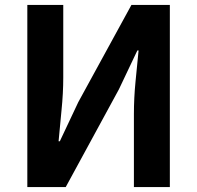

<svg xmlns="http://www.w3.org/2000/svg" viewBox="-20 -760 801 780"><path d="M91 0V-740H237V-445Q237 -382 230 -313Q223 -244 218 -186H223L298 -345L514 -740H670V0H524V-297Q524 -361 530.5 -428Q537 -495 543 -555H538L463 -397L247 0Z"/></svg>

Font: Kinto Sans
Style: Bold
Weight: 700
Designer: Authors: Ryoko NISHIZUKA  (kana & ideographs); Paul D. Hunt (Latin, Greek & Cyrillic); Wenlong ZHANG  (bopomofo); Sandol
Foundry: Adobe Systems Incorporated, ookami Inc.
Version: Version 0.001